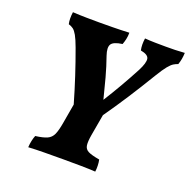

<svg xmlns="http://www.w3.org/2000/svg" viewBox="-122 -798 912 921"><g transform="rotate(20 334.0 -338.0)"><path d="M117 3Q118 -15 121.5 -31Q125 -47 130 -59Q169 -64 189 -73Q209 -82 218.5 -103Q228 -124 235 -166L252 -264Q214 -396 167 -524Q153 -562 142.5 -580.5Q132 -599 122 -606.5Q112 -614 98 -618Q92 -644 97 -679Q130 -677 169 -676.5Q208 -676 232 -676Q260 -676 301 -676.5Q342 -677 385 -679Q385 -661 381.5 -645.5Q378 -630 373 -617Q328 -611 317.5 -593.5Q307 -576 320 -538Q337 -490 351 -438.5Q365 -387 378 -334Q407 -380 435 -428.5Q463 -477 490 -528Q512 -571 508.5 -591Q505 -611 466 -618Q460 -645 465 -679Q490 -677 518.5 -676.5Q547 -676 572 -676Q598 -676 619 -676.5Q640 -677 668 -679Q667 -646 657 -618Q645 -614 634.5 -607.5Q624 -601 609.5 -583.5Q595 -566 572 -528Q528 -455 486 -390Q444 -325 401 -264L382 -156Q376 -121 378.5 -102Q381 -83 398.5 -74Q416 -65 457 -58Q460 -44 460.5 -28Q461 -12 459 3Q427 1 384.5 0.5Q342 0 296 0Q245 0 198 0.5Q151 1 117 3Z"/></g></svg>

Font: Vollkorn
Style: Bold Italic
Weight: 700
Italic angle: -11°
Designer: Friedrich Althausen
Foundry: Friedrich Althausen
Version: Version 5.000; ttfautohint (v1.8.3)